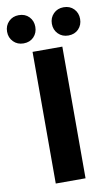

<svg xmlns="http://www.w3.org/2000/svg" viewBox="-121 -888 548 936"><g transform="rotate(-10 152.5 -420.0)"><path d="M76.8 0V-651.8H224.2V0ZM41.4 -700Q11.1 -700 -8.7 -720Q-28.5 -740.1 -28.5 -769.9Q-28.5 -799.7 -8.7 -819.8Q11.1 -839.8 41.4 -839.8Q72.7 -839.8 92 -819.8Q111.3 -799.7 111.3 -769.9Q111.3 -740.1 92 -720Q72.7 -700 41.4 -700ZM263.1 -700Q232.8 -700 213 -720Q193.2 -740.1 193.2 -769.9Q193.2 -799.7 213 -819.8Q232.8 -839.8 263.1 -839.8Q294.4 -839.8 313.7 -819.8Q333 -799.7 333 -769.9Q333 -740.1 313.7 -720Q294.4 -700 263.1 -700Z"/></g></svg>

Font: Source Sans 3 VF
Style: Regular
Weight: 200
Designer: Paul D. Hunt
Foundry: Adobe
Version: Version 3.046;hotconv 1.0.118;makeotfexe 2.5.65603